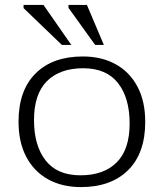

<svg xmlns="http://www.w3.org/2000/svg" viewBox="-20 -752 667 782"><path d="M310 10Q232.5 10 175.2 -22Q118 -54 86.8 -113.5Q55.5 -173 55.5 -256.5Q55.5 -384 125 -453Q194.5 -522 317 -522Q394.5 -522 451.8 -490Q509 -458 540.2 -398.5Q571.5 -339 571.5 -255.5Q571.5 -128 501.8 -59Q432 10 310 10ZM308 -38Q402.5 -38 455.2 -90.5Q508 -143 508 -249Q508 -353 460.8 -413.5Q413.5 -474 318.5 -474Q224 -474 171.2 -421.5Q118.5 -369 118.5 -263Q118.5 -159 165.8 -98.5Q213 -38 308 -38ZM270.5 -569H232L76 -719V-732H157ZM403 -569H367.5L259 -720V-732H334Z"/></svg>

Font: Newsreader Caption Light
Style: Regular
Weight: 300
Designer: Hugues Gentile
Foundry: Production Type
Version: Version 1.001